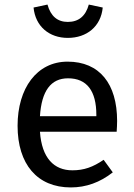

<svg xmlns="http://www.w3.org/2000/svg" viewBox="-20 -809 585 841"><path d="M277 -643C360 -643 422 -693 430 -776L369 -789C355 -738 324 -713 277 -713C232 -713 202 -738 188 -789L127 -776C135 -693 196 -643 277 -643ZM493 -279C493 -442 416 -539 276 -539C141 -539 57 -422 57 -258C57 -90 143 12 290 12C357 12 418 -10 474 -54L434 -109C387 -77 348 -63 297 -63C217 -63 163 -116 155 -232H491C492 -248 493 -264 493 -279ZM402 -300H155C162 -411 203 -466 278 -466C361 -466 402 -410 402 -306Z"/></svg>

Font: Fira Sans
Style: Regular
Weight: 400
Designer: Carrois Corporate & Edenspiekermann AG
Foundry: Carrois Corporate GbR & Edenspiekermann AG
Version: Version 4.203